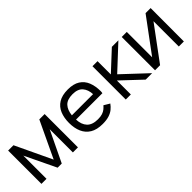

<svg xmlns="http://www.w3.org/2000/svg" viewBox="121 -1269 2038 2038"><g transform="rotate(-45 1140.0 -250.0)"><path d="M314 0 147 -348V0H71V-500H151L345 -90L539 -500H619V0H543V-348L376 0Z M1209 -223H813Q816 -146 856.5 -103Q897 -60 981 -60Q1021 -60 1048 -69Q1075 -78 1093.5 -93Q1112 -108 1126 -125L1191 -86Q1171 -58 1144 -36Q1117 -14 1077.5 -1.5Q1038 11 981 11Q894 11 840 -22Q786 -55 760.5 -113.5Q735 -172 735 -250Q735 -327 759.5 -386Q784 -445 837.5 -478Q891 -511 977 -511Q1062 -511 1113.5 -478Q1165 -445 1188.5 -386.5Q1212 -328 1212 -250Q1212 -243 1211 -236.5Q1210 -230 1209 -223ZM814 -286H1132Q1129 -355 1092.5 -397.5Q1056 -440 977 -440Q896 -440 858.5 -399Q821 -358 814 -286Z M1337 0V-500H1413V-302H1415L1628 -500H1726L1462 -254L1733 0H1636L1415 -208H1413V0Z M1776 -500H1852V-119L2134 -500H2210L2209 0H2133V-380L1852 0H1776Z"/></g></svg>

Font: Nata Sans
Style: Regular
Weight: 400
Designer: Daniel Uzquiano Cruz
Version: Version 1.001